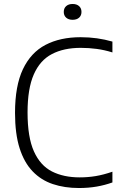

<svg xmlns="http://www.w3.org/2000/svg" viewBox="-20 -936 604 965"><path d="M377 9Q304.5 9 245.5 -10.8Q186.5 -30.5 144 -74.8Q101.5 -119 78.5 -191.2Q55.5 -263.5 55.5 -369Q55.5 -504.5 95.2 -588.2Q135 -672 208.8 -710.5Q282.5 -749 385 -749Q428 -749 467.2 -743.5Q506.5 -738 545 -727V-672.5Q505 -685 465.8 -690.2Q426.5 -695.5 386 -695.5Q300.5 -695.5 240.8 -664.2Q181 -633 149.8 -561.8Q118.5 -490.5 118.5 -371Q118.5 -246.5 150.5 -175.2Q182.5 -104 241.2 -74.2Q300 -44.5 380.5 -44.5Q422 -44.5 461 -51Q500 -57.5 545 -73V-19Q507.5 -5.5 465.8 1.8Q424 9 377 9ZM345 -836.5Q324.5 -836.5 312.5 -847.2Q300.5 -858 300.5 -876Q300.5 -894.5 312.5 -905.2Q324.5 -916 345 -916Q365.5 -916 377.5 -905.2Q389.5 -894.5 389.5 -876Q389.5 -858 377.5 -847.2Q365.5 -836.5 345 -836.5Z"/></svg>

Font: Encode Sans SC Light
Style: Regular
Weight: 300
Version: Version 3.002